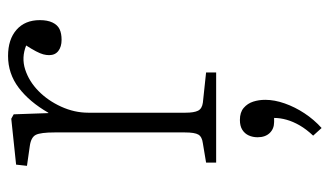

<svg xmlns="http://www.w3.org/2000/svg" viewBox="-191 -366 819 477"><g transform="rotate(-90 218.5 -127.5)"><path d="M53 0V-25L101 -33Q117 -35 122.5 -44Q128 -53 128 -78V-401Q128 -436 122 -448Q116 -460 94 -463L45 -470L48 -497L162 -509L173 -503L176 -417H177Q204 -464 239 -490.5Q274 -517 318 -517Q359 -517 383 -496Q407 -475 407 -438Q407 -419 401 -406.5Q395 -394 384.5 -389Q374 -384 358 -384Q341 -384 330.5 -392Q320 -400 320 -415Q320 -422 322 -429.5Q324 -437 329.5 -447.5Q335 -458 344 -472Q314 -484 284.5 -474.5Q255 -465 231 -441.5Q207 -418 192 -385Q177 -352 177 -318V-76Q177 -55 182 -45Q187 -35 202 -33L277 -25V0ZM139 262 120 241Q136 224 145.5 207.5Q155 191 159.5 175Q164 159 164 144H154Q137 144 126.5 133Q116 122 116 103Q116 91 120.5 81Q125 71 134.5 65Q144 59 159 59Q178 59 189 68.5Q200 78 204.5 92Q209 106 209 122Q209 145 200 170.5Q191 196 175.5 219.5Q160 243 139 262Z"/></g></svg>

Font: Literata ExtraLight
Style: Regular
Weight: 250
Designer: Latin by Veronika Burian and Jose Scaglione. Greek by Irene Vlachou. Cyrillic by Vera Evstafieva.
Foundry: TypeTogether
Version: Version 3.103;gftools[0.9.29]